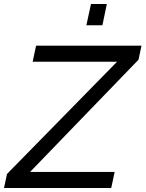

<svg xmlns="http://www.w3.org/2000/svg" viewBox="-54 -938 726 958"><path d="M-19 -70 530 -630H109L126 -710H652L637 -640L96 -80H518L501 0H-34ZM377 -812 400 -918H479L457 -812Z"/></svg>

Font: Raleway Medium
Style: Italic
Weight: 500
Italic angle: -12°
Designer: Matt McInerney, Pablo Impallari, Rodrigo Fuenzalida
Foundry: Matt McInerney, Pablo Impallari, Rodrigo Fuenzalida
Version: Version 4.026